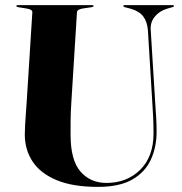

<svg xmlns="http://www.w3.org/2000/svg" viewBox="-20 -720 710 751"><path d="M576.5 -307 558.5 -601.5Q556 -635 540.2 -655.8Q524.5 -676.5 491 -686L468 -692Q462.5 -694 462.5 -696.5Q462.5 -700 467 -700H655.5Q660.5 -700 660.5 -696.5Q660.5 -693.5 654.5 -692L633.5 -686Q603.5 -677 585.5 -655Q567.5 -633 569.5 -603L587.5 -312Q589.5 -285 591 -258.5Q592.5 -232 592.5 -204.5Q592.5 -145 570.2 -96Q548 -47 497.8 -18Q447.5 11 363 11Q264.5 11 201.2 -15.5Q138 -42 107.5 -88.2Q77 -134.5 77 -194Q77 -208 78.2 -230.8Q79.5 -253.5 81.2 -276.5Q83 -299.5 84 -315.5L106.5 -672Q107 -683 85 -686.5L51 -692Q44 -693 44 -696.5Q44 -700 49.5 -700H340.5Q346 -700 346 -696.5Q346 -693 339 -692L302 -686.5Q281.5 -683 281 -671.5L259 -319Q256.5 -280.5 256.2 -248Q256 -215.5 256 -193.5Q256 -93.5 294.8 -49Q333.5 -4.5 396.5 -4.5Q476.5 -4.5 528.5 -56Q580.5 -107.5 580.5 -198Q580.5 -234.5 579.2 -259.8Q578 -285 576.5 -307Z"/></svg>

Font: Fraunces 144pt S000
Style: Bold
Weight: 700
Version: Version 1.000; ttfautohint (v1.8.3)